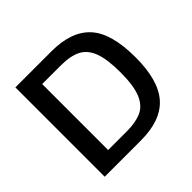

<svg xmlns="http://www.w3.org/2000/svg" viewBox="-170 -882 1064 1064"><g transform="rotate(-45 362.5 -350.0)"><path d="M80 0V-700H364Q519 -700 594 -618Q669 -536 669 -346Q669 -166 595 -83Q521 0 364 0ZM198 -91H345Q414 -91 459.5 -111.5Q505 -132 528 -187.5Q551 -243 551 -346Q551 -449 530 -505.5Q509 -562 464 -585Q419 -608 345 -608H198Z"/></g></svg>

Font: Kanit Cyrillic
Style: Regular
Weight: 400
Designer: Katatrad Team, Sasha Pavljenko
Foundry: CadsonDemak, Pavljenko + Design
Version: Version 1.002;Fontself Maker 3.5.7